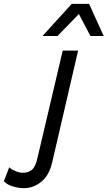

<svg xmlns="http://www.w3.org/2000/svg" viewBox="-179 -763 559 998"><path d="M-53 215Q-83 215 -112.5 206Q-142 197 -159 179L-131 107Q-117 119 -97.5 127Q-78 135 -59 135Q-31 135 -12.5 119Q6 103 16 57L147 -500H227L93 78Q77 149 35.5 182Q-6 215 -53 215ZM42 -576 194 -743H284L360 -576H291L231 -690L120 -576Z"/></svg>

Font: Work Sans
Style: Italic
Weight: 400
Italic angle: -13°
Designer: Wei Huang
Foundry: Wei Huang
Version: Version 2.012